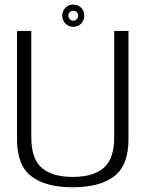

<svg xmlns="http://www.w3.org/2000/svg" viewBox="-20 -809 650 834"><path d="M296 4.5Q413 4.5 475.5 -43Q538 -90.5 538 -202.5V-674.5H476V-212Q476 -118.5 430.2 -79.5Q384.5 -40.5 296 -40.5Q207.5 -40.5 161.8 -79.5Q116 -118.5 116 -212V-674.5H54V-202.5Q54 -90.5 116.5 -43Q179 4.5 296 4.5ZM298 -692.5Q319 -692.5 332.5 -706.8Q346 -721 346 -741.5Q346 -761.5 332.5 -775.2Q319 -789 298 -789Q277.5 -789 264 -775.2Q250.5 -761.5 250.5 -741.5Q250.5 -721 264.2 -706.8Q278 -692.5 298 -692.5ZM298 -719Q290 -719 283.5 -725.5Q277 -732 277 -741.5Q277 -751 283.5 -756.8Q290 -762.5 298 -762.5Q307 -762.5 313.2 -756.8Q319.5 -751 319.5 -741.5Q319.5 -732 313.2 -725.5Q307 -719 298 -719Z"/></svg>

Font: Anybody Thin Light
Style: Regular
Weight: 300
Version: Version 1.113;gftools[0.9.25]